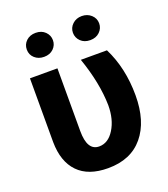

<svg xmlns="http://www.w3.org/2000/svg" viewBox="-135 -823 816 930"><g transform="rotate(-20 273.0 -358.0)"><path d="M196.8 -528.3V-205.1Q196.8 -103.5 258.3 -103.5Q305.2 -103.5 336.2 -153.6Q367.2 -203.6 367.2 -276.4Q365.2 -391.6 317.4 -528.3H452.1Q507.8 -417 507.8 -276.4Q507.8 -142.6 444.3 -66.2Q380.9 10.3 263.2 10.3Q161.6 10.3 108.9 -44.2Q56.2 -98.6 55.2 -199.7V-528.3ZM88.4 -664.1Q88.4 -690.4 107.2 -708.3Q126 -726.1 155.8 -726.1Q186 -726.1 204.6 -707.8Q223.1 -689.5 223.1 -664.1Q223.1 -638.7 204.6 -620.6Q186 -602.5 155.8 -602.5Q127 -602.5 107.7 -619.9Q88.4 -637.2 88.4 -664.1ZM326.2 -664.1Q326.2 -689.9 345.5 -708Q364.7 -726.1 393.6 -726.1Q421.9 -726.1 441.7 -708.3Q461.4 -690.4 461.4 -664.1Q461.4 -638.7 442.6 -620.4Q423.8 -602.1 393.6 -602.1Q363.3 -602.1 344.7 -620.4Q326.2 -638.7 326.2 -664.1Z"/></g></svg>

Font: RobotoInd
Style: Bold
Weight: 700
Designer: Google
Version: Version 2.001150; 2014